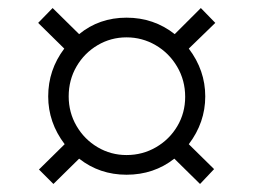

<svg xmlns="http://www.w3.org/2000/svg" viewBox="-20 -534 631 478"><path d="M77 -112 141 -175Q100 -229 100 -294Q100 -360 140 -413L75 -477L111 -514L177 -449Q227 -490 295 -490Q363 -490 415 -449L480 -514L516 -477L450 -413Q491 -359 491 -294Q491 -229 450 -175L513 -113L478 -76L414 -139Q363 -99 295 -99Q228 -99 177 -139L113 -76ZM441 -293Q441 -334 421 -368Q401 -402 367.5 -421.5Q334 -441 295 -441Q256 -441 223 -421.5Q190 -402 170.5 -368.5Q151 -335 151 -294Q151 -254 170.5 -220.5Q190 -187 223 -167.5Q256 -148 295 -148Q335 -148 368.5 -167.5Q402 -187 421.5 -220Q441 -253 441 -293Z"/></svg>

Font: Taviraj Medium
Style: Regular
Weight: 500
Designer: Katatrad Team
Foundry: CadsonDemak
Version: Version 1.001